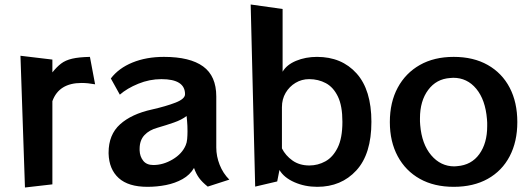

<svg xmlns="http://www.w3.org/2000/svg" viewBox="-20 -820 2362 854"><path d="M91 14 71 -572 213 -555V-498Q232 -522 251.5 -537Q271 -552 301 -559Q331 -566 380 -567L403 -445Q370 -451 343 -451Q242 -451 213 -370V0Z M904 10Q879 -10 865.5 -28.5Q852 -47 843 -73Q825 -42 792 -23.5Q759 -5 718.5 3Q678 11 636 11Q551 11 508 -28Q465 -67 463 -137V-141Q463 -221 514 -267Q565 -313 656 -333Q718 -347 760.5 -363.5Q803 -380 803 -401Q803 -468 698 -468Q645 -468 595 -447.5Q545 -427 513 -399L473 -471Q508 -517 569.5 -542Q631 -567 709 -567Q825 -567 883.5 -524.5Q942 -482 942 -391V-164Q942 -125 957 -87Q972 -49 1000 -21ZM601 -151Q602 -124 617 -105Q632 -86 662 -86Q706 -86 748 -111Q790 -136 806 -174Q811 -185 812.5 -201.5Q814 -218 814 -236Q814 -262 812 -283Q810 -304 810 -304Q788 -287 753.5 -275Q719 -263 681 -252Q644 -242 622.5 -219Q601 -196 601 -158Z M1115 10 1095 -800 1237 -780V-501Q1255 -532 1297 -549.5Q1339 -567 1390 -567Q1500 -567 1566 -493.5Q1632 -420 1632 -278Q1632 -135 1565 -62Q1498 11 1391 11Q1336 11 1289.5 -9.5Q1243 -30 1223 -64L1213 -13ZM1234 -160Q1250 -128 1281 -106Q1312 -84 1356 -84Q1394 -84 1427.5 -102.5Q1461 -121 1482 -163.5Q1503 -206 1503 -278Q1503 -349 1483 -390.5Q1463 -432 1429.5 -450Q1396 -468 1355 -468Q1322 -468 1294.5 -451.5Q1267 -435 1250.5 -407Q1234 -379 1234 -343Z M1998 11Q1911 11 1847.5 -24.5Q1784 -60 1749 -125Q1714 -190 1714 -277Q1714 -365 1749 -430Q1784 -495 1847.5 -531Q1911 -567 1998 -567Q2086 -567 2149.5 -531Q2213 -495 2247 -430Q2281 -365 2281 -277Q2281 -190 2247 -125Q2213 -60 2149.5 -24.5Q2086 11 1998 11ZM2014 -81Q2077 -86 2112 -134.5Q2147 -183 2147 -259Q2147 -267 2147 -274.5Q2147 -282 2146 -290Q2139 -376 2098.5 -425Q2058 -474 1996 -474Q1992 -474 1989 -473.5Q1986 -473 1982 -473Q1921 -469 1884.5 -420Q1848 -371 1848 -294Q1848 -287 1848 -279.5Q1848 -272 1849 -264Q1856 -179 1898 -129.5Q1940 -80 2001 -80Q2004 -80 2007.5 -80.5Q2011 -81 2014 -81Z"/></svg>

Font: RocknRoll One
Style: Regular
Weight: 400
Designer: Fontworks Inc.
Foundry: Fontworks Inc.
Version: Version 1.100